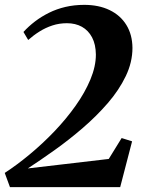

<svg xmlns="http://www.w3.org/2000/svg" viewBox="-24 -770 596 790"><path d="M17 0 -4.5 -58.5Q45.5 -91 98.2 -134.8Q151 -178.5 199.8 -229.5Q248.5 -280.5 287 -334.8Q325.5 -389 348 -443Q370.5 -497 370.5 -545.5Q370 -587.5 354.8 -616.2Q339.5 -645 313 -659.8Q286.5 -674.5 251.5 -674.5Q219.5 -674.5 191.5 -665.2Q163.5 -656 138.8 -640.5Q114 -625 92 -605.5L72.5 -638.5Q93.5 -661.5 120 -681.8Q146.5 -702 177.8 -717.5Q209 -733 245.2 -741.5Q281.5 -750 322.5 -750Q382.5 -750 427 -728.5Q471.5 -707 496 -667.2Q520.5 -627.5 521 -573Q521 -514 493.5 -456.8Q466 -399.5 419.8 -346Q373.5 -292.5 317 -243.8Q260.5 -195 201.5 -153Q142.5 -111 90.5 -77L423.5 -116L476.5 -202L519.5 -188.5L470.5 0Z"/></svg>

Font: Merriweather 96pt
Style: Bold Italic
Weight: 700
Italic angle: -7.8°
Version: Version 2.101